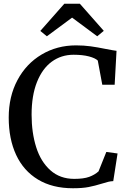

<svg xmlns="http://www.w3.org/2000/svg" viewBox="-20 -993 688 1024"><path d="M26.5 -366Q26.5 -478.5 73.2 -566Q120 -653.5 202 -702.2Q284 -751 385.5 -751Q427 -751 463.2 -746Q499.5 -741 543.5 -732Q587 -723.5 601.5 -722L591.5 -541H525.5L501.5 -670Q488.5 -683 454.8 -692Q421 -701 372.5 -701Q306.5 -701 256 -664Q205.5 -627 177 -555Q148.5 -483 148.5 -381.5Q148.5 -285.5 173 -208Q197.5 -130.5 248.8 -84.8Q300 -39 376 -39Q426.5 -39 455.8 -49.8Q485 -60.5 505.5 -79L547 -182.5L607 -174.5L584 -27Q570 -26.5 558 -23.5Q546 -20.5 523 -13.5Q486 -2 452.8 4.5Q419.5 11 369 11Q259.5 11 182.5 -35.5Q105.5 -82 66 -167Q26.5 -252 26.5 -366ZM195 -828 323 -973H406L533.5 -828.5L498.5 -799.5L364.5 -899L230 -799.5Z"/></svg>

Font: Merriweather 12pt
Style: Regular
Weight: 400
Designer: Eben Sorkin
Foundry: Eben Sorkin
Version: Version 2.100